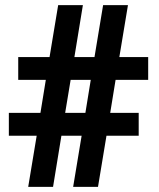

<svg xmlns="http://www.w3.org/2000/svg" viewBox="-20 -731 621 751"><path d="M266.1 0 299.3 -200.2H220.2L187.5 0H90.3L123.5 -200.2H14.6V-289.6H138.2L159.2 -418.5H51.3V-507.8H173.8L207.5 -710.9H304.2L271 -507.8H349.6L383.3 -710.9H480.5L446.8 -507.8H559.6V-418.5H432.1L411.1 -289.6H522.5V-200.2H396.5L363.3 0ZM234.9 -289.6H314L335 -418.5H256.3Z"/></svg>

Font: Mardoto Black
Style: Regular
Weight: 900
Designer: Christian Robertson, Vahan Hovhannisyan
Foundry: Google
Version: Version 1.000